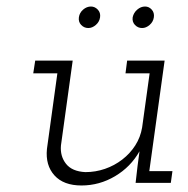

<svg xmlns="http://www.w3.org/2000/svg" viewBox="-20 -561 578 589"><path d="M396 0 402 -52 408 -97Q381 -49 333 -20.5Q285 8 230 8Q175 8 147 -23Q119 -54 124 -104L156 -336H82L88 -375H203L167 -115Q164 -82 182.5 -58.5Q201 -35 242 -33Q273 -33 302 -43Q331 -53 355 -71.5Q379 -90 395 -115Q411 -140 416 -170L439 -336H365L370 -375H485L438 -36H509L504 0ZM387 -508Q390 -522 401 -531.5Q412 -541 425 -541Q437 -541 445.5 -531.5Q454 -522 452 -508Q450 -494 439 -484.5Q428 -475 416 -475Q403 -475 394 -484.5Q385 -494 387 -508ZM222 -508Q224 -522 235 -531.5Q246 -541 259 -541Q271 -541 280 -531.5Q289 -522 287 -508Q285 -494 274 -484.5Q263 -475 251 -475Q238 -475 229 -484.5Q220 -494 222 -508Z"/></svg>

Font: Josefin Slab
Style: Italic
Weight: 400
Italic angle: -12°
Designer: Santiago Orozco
Foundry: Typemade
Version: Version 2.000